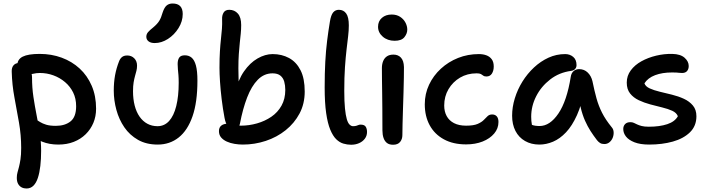

<svg xmlns="http://www.w3.org/2000/svg" viewBox="-20 -816 4047 1097"><path d="M313 10Q262 10 221 -6.5Q180 -23 156 -49Q132 -75 132 -105Q132 -119 140.5 -129.5Q149 -140 163 -140Q175 -140 185.5 -133.5Q196 -127 209.5 -118.5Q223 -110 244 -103.5Q265 -97 299 -97Q351 -97 383 -122.5Q415 -148 415 -209Q415 -253 398 -287.5Q381 -322 351.5 -347Q322 -372 285 -385.5Q248 -399 208 -399Q188 -399 169.5 -394.5Q151 -390 134 -390Q119 -390 106.5 -397Q94 -404 86.5 -416.5Q79 -429 79 -443Q79 -477 110 -492.5Q141 -508 207 -508Q274 -508 332.5 -486.5Q391 -465 435 -424.5Q479 -384 504 -326Q529 -268 529 -195Q529 -151 513.5 -114Q498 -77 469.5 -49Q441 -21 401.5 -5.5Q362 10 313 10ZM131 261Q116 261 103.5 254.5Q91 248 83.5 234.5Q76 221 76 200Q76 183 80 169Q84 155 88.5 137.5Q93 120 97 94.5Q101 69 101 29Q101 -44 88.5 -115.5Q76 -187 62.5 -259Q49 -331 47 -406Q46 -430 57.5 -443Q69 -456 88 -456Q109 -456 125.5 -444.5Q142 -433 152.5 -414.5Q163 -396 163 -374Q163 -315 171 -262Q179 -209 189 -158.5Q199 -108 207 -58Q215 -8 215 46Q215 92 210.5 131.5Q206 171 196.5 200Q187 229 171 245Q155 261 131 261Z M881 10Q816 10 768.5 -17Q721 -44 690.5 -88.5Q660 -133 645 -188Q630 -243 630 -298Q630 -346 637.5 -386.5Q645 -427 660 -465Q666 -481 677 -490Q688 -499 707 -499Q731 -499 747 -483Q763 -467 763 -441Q763 -425 759.5 -411.5Q756 -398 751.5 -382Q747 -366 743.5 -345.5Q740 -325 740 -295Q740 -250 749.5 -213Q759 -176 777.5 -149.5Q796 -123 822 -109Q848 -95 880 -95Q919 -95 946 -124.5Q973 -154 987 -210Q1001 -266 1001 -343Q1001 -369 999.5 -387Q998 -405 996.5 -419.5Q995 -434 995 -450Q995 -474 1004 -487Q1013 -500 1036 -500Q1059 -500 1075 -486.5Q1091 -473 1099.5 -441.5Q1108 -410 1108 -355Q1108 -232 1080 -151.5Q1052 -71 1001 -30.5Q950 10 881 10ZM864 -570Q841 -570 828.5 -580Q816 -590 816 -606Q816 -621 826 -632.5Q836 -644 855 -659Q879 -679 890 -697Q901 -715 909 -744Q919 -774 932.5 -785Q946 -796 966 -796Q995 -796 1009.5 -781Q1024 -766 1024 -736Q1024 -694 1000 -655.5Q976 -617 939.5 -593.5Q903 -570 864 -570Z M1368 10Q1344 10 1320 6Q1296 2 1276 -7Q1256 -16 1243.5 -30.5Q1231 -45 1231 -67Q1231 -88 1244.5 -98.5Q1258 -109 1279 -109Q1295 -109 1315.5 -103.5Q1336 -98 1356 -98Q1403 -98 1448.5 -111Q1494 -124 1530.5 -149Q1567 -174 1588.5 -212.5Q1610 -251 1610 -302Q1610 -328 1604 -349.5Q1598 -371 1582 -384Q1566 -397 1537 -397Q1489 -397 1453 -360.5Q1417 -324 1392 -259Q1367 -194 1351 -110Q1347 -91 1337.5 -82Q1328 -73 1315 -73Q1297 -73 1283 -91.5Q1269 -110 1263 -142Q1253 -195 1246.5 -249Q1240 -303 1237 -349.5Q1234 -396 1234 -428Q1234 -483 1236.5 -523Q1239 -563 1242.5 -594Q1246 -625 1248 -651.5Q1250 -678 1249 -707Q1248 -728 1257.5 -744Q1267 -760 1290 -760Q1320 -760 1339 -738.5Q1358 -717 1358 -673Q1358 -648 1355.5 -623.5Q1353 -599 1350 -571Q1347 -543 1344.5 -507.5Q1342 -472 1342 -425Q1342 -385 1343.5 -343.5Q1345 -302 1349 -250L1323 -285Q1340 -359 1374 -408Q1408 -457 1451.5 -482Q1495 -507 1538 -507Q1590 -507 1631.5 -484.5Q1673 -462 1697 -415Q1721 -368 1721 -293Q1721 -223 1691.5 -167.5Q1662 -112 1612 -72Q1562 -32 1498.5 -11Q1435 10 1368 10Z M1986 11Q1964 11 1942 4.5Q1920 -2 1901 -20.5Q1882 -39 1867 -75Q1852 -111 1843.5 -170Q1835 -229 1835 -317Q1835 -398 1838.5 -462.5Q1842 -527 1849 -583Q1856 -639 1865 -693Q1871 -730 1883.5 -745Q1896 -760 1916 -760Q1943 -760 1958 -739Q1973 -718 1973 -671Q1973 -642 1969 -608.5Q1965 -575 1960 -532.5Q1955 -490 1951 -432.5Q1947 -375 1947 -297Q1947 -236 1951 -196.5Q1955 -157 1961.5 -135Q1968 -113 1977.5 -104Q1987 -95 1997 -95Q2009 -95 2016.5 -97.5Q2024 -100 2029 -102Q2034 -104 2040 -104Q2062 -104 2069.5 -92Q2077 -80 2077 -62Q2077 -40 2064.5 -23.5Q2052 -7 2031.5 2Q2011 11 1986 11Z M2226 11Q2204 11 2191 1Q2178 -9 2171.5 -27.5Q2165 -46 2165 -71Q2165 -145 2164.5 -196.5Q2164 -248 2163.5 -286Q2163 -324 2162.5 -357Q2162 -390 2162 -427Q2162 -449 2169 -466.5Q2176 -484 2190.5 -494Q2205 -504 2228 -504Q2255 -504 2271 -486.5Q2287 -469 2288 -433Q2288 -412 2287.5 -373Q2287 -334 2285.5 -287.5Q2284 -241 2282.5 -193.5Q2281 -146 2280 -107Q2279 -68 2279 -44Q2279 -21 2266 -5Q2253 11 2226 11ZM2235 -583Q2194 -583 2167 -606.5Q2140 -630 2140 -663Q2140 -695 2162 -714Q2184 -733 2218 -733Q2246 -733 2266 -720Q2286 -707 2296.5 -687Q2307 -667 2307 -647Q2307 -624 2290.5 -603.5Q2274 -583 2235 -583Z M2643 9Q2569 9 2516 -20Q2463 -49 2435 -100.5Q2407 -152 2407 -220Q2407 -280 2431.5 -332Q2456 -384 2499 -423.5Q2542 -463 2597.5 -485Q2653 -507 2716 -507Q2740 -507 2759 -500Q2778 -493 2789.5 -477.5Q2801 -462 2801 -436Q2801 -412 2790.5 -395.5Q2780 -379 2759 -379Q2747 -379 2741 -384Q2735 -389 2727.5 -393Q2720 -397 2703 -397Q2650 -397 2608.5 -372.5Q2567 -348 2542.5 -306.5Q2518 -265 2518 -213Q2518 -179 2532 -153Q2546 -127 2574 -112.5Q2602 -98 2643 -98Q2686 -98 2709 -108Q2732 -118 2744 -130.5Q2756 -143 2766 -152.5Q2776 -162 2792 -162Q2809 -162 2818.5 -151Q2828 -140 2828 -119Q2828 -82 2803.5 -53Q2779 -24 2737.5 -7.5Q2696 9 2643 9Z M3062 10Q3015 10 2979.5 -10.5Q2944 -31 2925 -68Q2906 -105 2906 -155Q2906 -204 2921.5 -254.5Q2937 -305 2965 -350Q2993 -395 3031 -430.5Q3069 -466 3114 -486.5Q3159 -507 3209 -507Q3236 -507 3255 -491Q3274 -475 3274 -444Q3274 -431 3266 -422Q3258 -413 3243 -411Q3175 -402 3123.5 -362Q3072 -322 3043.5 -266Q3015 -210 3015 -149Q3015 -124 3019 -103.5Q3023 -83 3037 -51L2980 -131Q3003 -109 3019.5 -102.5Q3036 -96 3063 -96Q3122 -96 3170.5 -167.5Q3219 -239 3241 -377Q3244 -398 3257 -409.5Q3270 -421 3289 -421Q3318 -421 3338 -401.5Q3358 -382 3365 -352Q3376 -298 3388 -254.5Q3400 -211 3420 -171.5Q3440 -132 3475 -89Q3485 -78 3486 -61.5Q3487 -45 3481 -29.5Q3475 -14 3462.5 -3.5Q3450 7 3433 7Q3418 7 3408.5 1Q3399 -5 3391 -15Q3371 -41 3354 -67.5Q3337 -94 3322.5 -126.5Q3308 -159 3297.5 -202.5Q3287 -246 3280 -305L3319 -307Q3304 -219 3276.5 -158Q3249 -97 3214 -60Q3179 -23 3140 -6.5Q3101 10 3062 10Z M3689 10Q3638 10 3605 -3Q3572 -16 3556.5 -36Q3541 -56 3541 -79Q3541 -96 3551.5 -107Q3562 -118 3582 -118Q3593 -118 3601.5 -114Q3610 -110 3620.5 -105Q3631 -100 3646.5 -96Q3662 -92 3687 -92Q3749 -92 3792.5 -106.5Q3836 -121 3853 -152Q3845 -172 3821 -183Q3797 -194 3764 -202Q3731 -210 3695.5 -219.5Q3660 -229 3629.5 -243.5Q3599 -258 3580 -282Q3561 -306 3561 -344Q3561 -383 3584 -414Q3607 -445 3645 -466Q3683 -487 3729 -498Q3775 -509 3821 -508Q3868 -507 3891.5 -486Q3915 -465 3915 -439Q3915 -421 3905.5 -410Q3896 -399 3877 -399Q3868 -399 3860.5 -400Q3853 -401 3844 -401.5Q3835 -402 3820 -402Q3764 -402 3723 -386.5Q3682 -371 3662 -340Q3668 -322 3692 -311Q3716 -300 3749.5 -292Q3783 -284 3819.5 -275Q3856 -266 3887.5 -251.5Q3919 -237 3939 -213Q3959 -189 3959 -152Q3959 -96 3922 -60Q3885 -24 3824 -7Q3763 10 3689 10Z"/></svg>

Font: Shantell Sans Medium
Style: Regular
Weight: 500
Designer: Stephen Nixon, Anya Danilova, Shantell Martin
Foundry: Arrow Type
Version: Version 1.011;[c5ecc13dd]